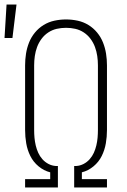

<svg xmlns="http://www.w3.org/2000/svg" viewBox="-42 -829 562 849"><path d="M69 0V-37H180V-67Q152 -74 128.5 -93.5Q105 -113 92 -139.5Q79 -166 74 -195Q69 -224 69 -254V-540Q69 -566 73 -591.5Q77 -617 86.5 -641Q96 -665 112.5 -685Q129 -705 151 -718.5Q173 -732 198.5 -737.5Q224 -743 250 -743Q276 -743 301.5 -737.5Q327 -732 349 -718.5Q371 -705 387.5 -685Q404 -665 413.5 -641Q423 -617 427 -591.5Q431 -566 431 -540V-254Q431 -224 426 -195Q421 -166 408 -139.5Q395 -113 371.5 -93.5Q348 -74 320 -67V-37H431V0H286V-95H295Q312 -96 327.5 -104Q343 -112 354.5 -125Q366 -138 373 -153.5Q380 -169 384 -186Q388 -203 389.5 -220Q391 -237 391 -254V-540Q391 -561 388 -581.5Q385 -602 378 -621Q371 -640 358.5 -657Q346 -674 328.5 -685.5Q311 -697 291 -701.5Q271 -706 250 -706Q229 -706 209 -701.5Q189 -697 171.5 -685.5Q154 -674 141.5 -657Q129 -640 122 -621Q115 -602 112 -581.5Q109 -561 109 -540V-254Q109 -237 110.5 -220Q112 -203 116 -186Q120 -169 127 -153.5Q134 -138 145.5 -125Q157 -112 172.5 -104Q188 -96 205 -95H214V0ZM-22 -661 -13 -809H31L13 -661Z"/></svg>

Font: Iosevka Curly Extralight
Style: Regular
Weight: 200
Monospace: yes
Designer: Belleve Invis
Foundry: Belleve Invis
Version: Version 22.1.2; ttfautohint (v1.8.4)